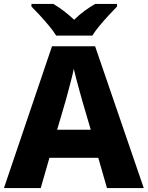

<svg xmlns="http://www.w3.org/2000/svg" viewBox="-20 -951 747 971"><path d="M521 0 477 -153H230L186 0H0L243 -717H461L707 0ZM397 -438Q392 -456 383.5 -486.5Q375 -517 366.5 -549Q358 -581 353 -603Q349 -581 340.5 -548.5Q332 -516 324 -485.5Q316 -455 311 -438L269 -295H439ZM264 -771Q250 -794 227.5 -821Q205 -848 181.5 -873.5Q158 -899 139 -918V-931H250Q277 -915 302.5 -895.5Q328 -876 355 -851Q380 -876 407.5 -896Q435 -916 461 -931H572V-918Q554 -900 530.5 -874.5Q507 -849 484 -821.5Q461 -794 447 -771Z"/></svg>

Font: Noto Sans Myanmar ExtraBold
Style: Regular
Weight: 800
Designer: Monotype Design Team
Foundry: Monotype Imaging Inc.
Version: Version 2.107; ttfautohint (v1.8.4.7-5d5b)